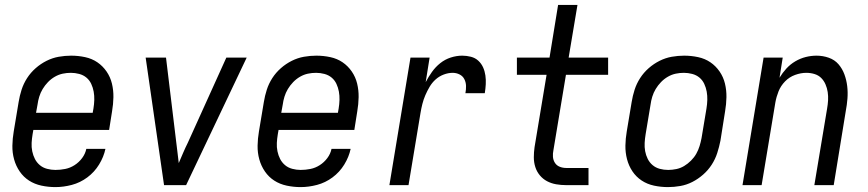

<svg xmlns="http://www.w3.org/2000/svg" viewBox="-20 -755 3540 783"><path d="M206 8Q177 8 149 2Q121 -4 98.5 -18.5Q76 -33 60.5 -55.5Q45 -78 37.5 -105Q30 -132 30.5 -161Q31 -190 36 -219L56 -339Q60 -364 68 -389Q76 -414 90.5 -436.5Q105 -459 125.5 -477Q146 -495 170 -507Q194 -519 219.5 -523.5Q245 -528 270 -528Q299 -528 327 -522Q355 -516 377 -501Q399 -486 414.5 -463.5Q430 -441 436.5 -414Q443 -387 442.5 -358.5Q442 -330 437 -301L425 -225H116L113 -208Q110 -190 109 -172.5Q108 -155 111.5 -138Q115 -121 122.5 -106.5Q130 -92 142.5 -81.5Q155 -71 172 -66.5Q189 -62 206 -62Q226 -62 246 -66Q266 -70 284 -81.5Q302 -93 315 -110.5Q328 -128 332 -148H410Q403 -115 384 -84Q365 -53 336 -31.5Q307 -10 273 -1Q239 8 206 8ZM358 -295 361 -312Q364 -330 364.5 -347.5Q365 -365 362 -381.5Q359 -398 352 -413Q345 -428 332.5 -438.5Q320 -449 303 -453.5Q286 -458 269 -458Q252 -458 235.5 -454.5Q219 -451 203.5 -442Q188 -433 175.5 -420Q163 -407 154 -392Q145 -377 140 -360.5Q135 -344 133 -328L127 -295Z M649 0 574 -520H657L699 -173Q702 -153 704 -132Q706 -111 709 -90Q718 -111 727 -132Q736 -153 746 -173L903 -520H986L739 0Z M1206 8Q1177 8 1149 2Q1121 -4 1098.5 -18.5Q1076 -33 1060.5 -55.5Q1045 -78 1037.5 -105Q1030 -132 1030.5 -161Q1031 -190 1036 -219L1056 -339Q1060 -364 1068 -389Q1076 -414 1090.5 -436.5Q1105 -459 1125.5 -477Q1146 -495 1170 -507Q1194 -519 1219.5 -523.5Q1245 -528 1270 -528Q1299 -528 1327 -522Q1355 -516 1377 -501Q1399 -486 1414.5 -463.5Q1430 -441 1436.5 -414Q1443 -387 1442.5 -358.5Q1442 -330 1437 -301L1425 -225H1116L1113 -208Q1110 -190 1109 -172.5Q1108 -155 1111.5 -138Q1115 -121 1122.5 -106.5Q1130 -92 1142.5 -81.5Q1155 -71 1172 -66.5Q1189 -62 1206 -62Q1226 -62 1246 -66Q1266 -70 1284 -81.5Q1302 -93 1315 -110.5Q1328 -128 1332 -148H1410Q1403 -115 1384 -84Q1365 -53 1336 -31.5Q1307 -10 1273 -1Q1239 8 1206 8ZM1358 -295 1361 -312Q1364 -330 1364.5 -347.5Q1365 -365 1362 -381.5Q1359 -398 1352 -413Q1345 -428 1332.5 -438.5Q1320 -449 1303 -453.5Q1286 -458 1269 -458Q1252 -458 1235.5 -454.5Q1219 -451 1203.5 -442Q1188 -433 1175.5 -420Q1163 -407 1154 -392Q1145 -377 1140 -360.5Q1135 -344 1133 -328L1127 -295Z M1568 0 1654 -520H1732L1716 -420Q1727 -441 1741.5 -461.5Q1756 -482 1775.5 -497.5Q1795 -513 1818.5 -520.5Q1842 -528 1865 -528Q1883 -528 1900.5 -523.5Q1918 -519 1930.5 -507.5Q1943 -496 1950 -480.5Q1957 -465 1959.5 -447.5Q1962 -430 1961 -411.5Q1960 -393 1957 -375H1878Q1881 -390 1880.5 -405Q1880 -420 1873.5 -432.5Q1867 -445 1854 -451.5Q1841 -458 1826 -458Q1808 -458 1789.5 -451Q1771 -444 1756.5 -431Q1742 -418 1732 -401Q1722 -384 1714.5 -366.5Q1707 -349 1702.5 -331Q1698 -313 1695 -295L1646 0Z M2289 0Q2268 0 2248 -3.5Q2228 -7 2211 -16Q2194 -25 2181.5 -40Q2169 -55 2163 -74Q2157 -93 2157 -113.5Q2157 -134 2160 -155L2209 -450H2088V-520H2221L2256 -735H2335L2299 -520H2460V-450H2288L2237 -143Q2234 -129 2235 -115.5Q2236 -102 2243 -91Q2250 -80 2262.5 -75Q2275 -70 2289 -70H2380V0Z M2704 8Q2675 8 2647 2Q2619 -4 2596.5 -19Q2574 -34 2559 -56.5Q2544 -79 2537 -106Q2530 -133 2530.5 -161.5Q2531 -190 2536 -219L2556 -339Q2560 -364 2568 -389Q2576 -414 2590.5 -436.5Q2605 -459 2625.5 -477Q2646 -495 2670 -507Q2694 -519 2719.5 -523.5Q2745 -528 2770 -528Q2799 -528 2827 -522Q2855 -516 2877 -501Q2899 -486 2914.5 -463.5Q2930 -441 2936.5 -414Q2943 -387 2942.5 -358.5Q2942 -330 2937 -301L2918 -181Q2913 -156 2905 -131Q2897 -106 2882.5 -83.5Q2868 -61 2847.5 -43Q2827 -25 2803.5 -13Q2780 -1 2754.5 3.5Q2729 8 2704 8ZM2705 -62Q2721 -62 2738 -65.5Q2755 -69 2770 -78Q2785 -87 2798 -100Q2811 -113 2819.5 -128Q2828 -143 2833 -159.5Q2838 -176 2841 -192L2861 -312Q2864 -330 2864.5 -347.5Q2865 -365 2862 -381.5Q2859 -398 2852 -413Q2845 -428 2832.5 -438.5Q2820 -449 2803 -453.5Q2786 -458 2769 -458Q2752 -458 2735.5 -454.5Q2719 -451 2703.5 -442Q2688 -433 2675.5 -420Q2663 -407 2654 -392Q2645 -377 2640 -360.5Q2635 -344 2633 -328L2613 -208Q2610 -190 2609 -172.5Q2608 -155 2611 -138.5Q2614 -122 2621.5 -107Q2629 -92 2641.5 -81.5Q2654 -71 2670.5 -66.5Q2687 -62 2705 -62Z M3008 0 3094 -520H3172L3159 -438Q3171 -458 3187 -475.5Q3203 -493 3223.5 -505Q3244 -517 3266 -522.5Q3288 -528 3310 -528Q3336 -528 3360 -519.5Q3384 -511 3399.5 -493Q3415 -475 3423.5 -452Q3432 -429 3435 -404Q3438 -379 3436 -353Q3434 -327 3429 -301L3380 0H3301L3353 -312Q3356 -329 3357 -346Q3358 -363 3355.5 -379.5Q3353 -396 3346.5 -411Q3340 -426 3329 -437Q3318 -448 3302 -453Q3286 -458 3268 -458Q3246 -458 3222.5 -449.5Q3199 -441 3181.5 -423Q3164 -405 3155 -382.5Q3146 -360 3142 -337L3086 0Z"/></svg>

Font: Iosevka SS04 Oblique
Style: Regular
Weight: 400
Italic angle: -9°
Monospace: yes
Designer: Belleve Invis
Foundry: Belleve Invis
Version: Version 19.0.0; ttfautohint (v1.8.4)